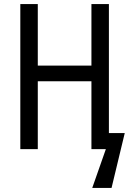

<svg xmlns="http://www.w3.org/2000/svg" viewBox="-20 -734 653 945"><path d="M516 -79V-714H430V-411H166V-714H80V0H166V-334H430V0H501L434 191H529L594 -79Z"/></svg>

Font: Noto Sans Condensed
Style: Regular
Weight: 400
Width: 3
Designer: Monotype Design Team
Foundry: Monotype Imaging Inc.
Version: Version 2.013